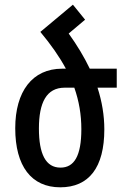

<svg xmlns="http://www.w3.org/2000/svg" viewBox="-20 -789 533 819"><path d="M425 -237C425 -297 415 -356 396 -415H478V-496H363C339 -546 309 -596 273 -646L343 -705L291 -769L157 -657L152 -653C197 -599 233 -548 261 -496H245C118 -496 45 -399 45 -242C45 -80 114 10 237 10C359 10 425 -74 425 -237ZM256 -415H297C317 -358 327 -300 327 -238C327 -123 296 -74 238 -74C175 -74 146 -132 146 -241C146 -351 178 -415 256 -415Z"/></svg>

Font: Noto Sans Armenian Condensed Medium
Style: Regular
Weight: 500
Width: 3
Designer: Monotype Design Team
Foundry: Monotype Imaging Inc.
Version: Version 2.008